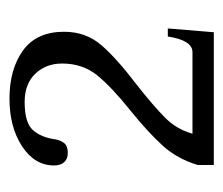

<svg xmlns="http://www.w3.org/2000/svg" viewBox="-53 -696 471 405"><g transform="rotate(-90 182.5 -493.5)"><path d="M37 -312Q50 -355 77.5 -385.5Q105 -416 152 -454Q202 -494 226.5 -524.5Q251 -555 251 -598Q251 -632 229.5 -654.5Q208 -677 170 -677Q126 -677 110.5 -659.5Q95 -642 91 -612Q89 -601 83 -593.5Q77 -586 62 -586Q50 -586 43 -593.5Q36 -601 36 -615Q36 -656 76.5 -682.5Q117 -709 177 -709Q239 -709 278.5 -680.5Q318 -652 318 -594Q318 -548 290 -515.5Q262 -483 208 -442Q161 -405 136.5 -380.5Q112 -356 103 -323H275Q300 -323 308 -375H325L317 -278H37Z"/></g></svg>

Font: Taviraj Light
Style: Regular
Weight: 300
Designer: Katatrad Team
Foundry: CadsonDemak
Version: Version 1.001